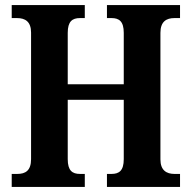

<svg xmlns="http://www.w3.org/2000/svg" viewBox="-20 -734 752 754"><path d="M26 0H313V-51H294C264 -51 246 -64 246 -109V-342H466V-109C466 -64 448 -51 418 -51H400V0H687V-51H665C634 -51 610 -65 610 -108V-605C610 -650 634 -663 665 -663H687V-714H400V-663H418C448 -663 466 -650 466 -605V-403H246V-605C246 -650 264 -663 294 -663H313V-714H26V-663H47C79 -663 102 -649 102 -606V-109C102 -64 80 -51 48 -51H26Z"/></svg>

Font: Noto Serif Condensed
Style: Bold
Weight: 700
Width: 3
Designer: Monotype Design Team
Foundry: Monotype Imaging Inc.
Version: Version 2.015